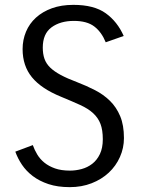

<svg xmlns="http://www.w3.org/2000/svg" viewBox="-20 -755 588 790"><path d="M284 -669Q228 -669 192 -642.5Q156 -616 156 -559Q156 -533 163 -513Q170 -493 186.5 -477Q203 -461 230 -446.5Q257 -432 297 -417Q336 -402 371 -384Q406 -366 432.5 -340Q459 -314 474.5 -277Q490 -240 490 -187Q490 -146 473.5 -109Q457 -72 427.5 -44.5Q398 -17 357 -1Q316 15 267 15Q217 15 179.5 2.5Q142 -10 115 -30.5Q88 -51 70.5 -77Q53 -103 43 -131L115 -158Q122 -138 133.5 -119Q145 -100 163 -85.5Q181 -71 206.5 -62Q232 -53 268 -53Q292 -53 316 -59.5Q340 -66 359.5 -81Q379 -96 391 -121Q403 -146 403 -182Q403 -220 393.5 -245Q384 -270 363.5 -289Q343 -308 310 -323Q277 -338 231 -357Q150 -390 111.5 -437Q73 -484 73 -553Q73 -591 87 -624.5Q101 -658 128 -682.5Q155 -707 193.5 -721Q232 -735 282 -735Q367 -735 415 -700.5Q463 -666 489 -607L415 -581Q398 -623 368 -646Q338 -669 284 -669Z"/></svg>

Font: Carrois Gothic SC
Style: Regular
Weight: 400
Designer: Ralph du Carrois
Foundry: Ralph du Carrois
Version: Version 1.002